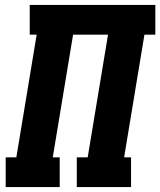

<svg xmlns="http://www.w3.org/2000/svg" viewBox="-20 -755 647 775"><path d="M3 0V-120H46L128 -615H100V-735H607V-615H563L481 -120H509V0H290V-120H334L416 -615H275L193 -120H221V0Z"/></svg>

Font: Iosevka Etoile Heavy Oblique
Style: Regular
Weight: 900
Italic angle: -9°
Designer: Belleve Invis
Foundry: Belleve Invis
Version: Version 15.5.2; ttfautohint (v1.8.4)